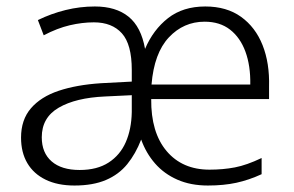

<svg xmlns="http://www.w3.org/2000/svg" viewBox="-20 -563 908 593"><path d="M614 -543Q680 -543 724.5 -511Q769 -479 791 -423.5Q813 -368 811 -295V-257H447Q446 -154 494.5 -96.5Q543 -39 627 -39Q669 -39 705.5 -46Q742 -53 788 -75V-25Q749 -7 710 1.5Q671 10 622 10Q569 10 528 -8Q487 -26 459 -58Q431 -90 416 -132Q399 -88 373 -56Q347 -24 307 -7Q267 10 210 10Q158 10 121 -8Q84 -26 64.5 -59Q45 -92 45 -138Q45 -193 75.5 -228.5Q106 -264 161 -282.5Q216 -301 292 -306L387 -311V-347Q387 -426 356.5 -460Q326 -494 270 -494Q234 -494 195.5 -485Q157 -476 115 -454L97 -501Q138 -521 182.5 -532Q227 -543 273 -543Q338 -543 377 -511.5Q416 -480 428 -412Q453 -471 499 -507Q545 -543 614 -543ZM304 -265Q214 -261 161.5 -230.5Q109 -200 109 -139Q109 -91 139.5 -64.5Q170 -38 226 -38Q280 -38 315.5 -61Q351 -84 368.5 -124Q386 -164 387 -217V-269ZM612 -496Q547 -496 501.5 -447.5Q456 -399 448 -302H753Q754 -360 738 -403.5Q722 -447 690.5 -471.5Q659 -496 612 -496Z"/></svg>

Font: Noto Sans Hebrew Thin Light
Style: Regular
Weight: 300
Version: Version 3.001